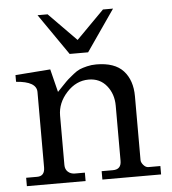

<svg xmlns="http://www.w3.org/2000/svg" viewBox="-51 -751 713 798"><g transform="rotate(-5 305.5 -352.0)"><path d="M29 -35H75Q107 -35 107 -72V-386Q107 -430 22 -436V-464L168 -475L192 -379Q199 -386 216 -404Q233 -422 240.5 -428.5Q248 -435 263.5 -447.5Q279 -460 291 -465Q303 -470 321.5 -474.5Q340 -479 360 -479Q437 -479 473 -439.5Q509 -400 509 -333V-67Q509 -57 518.5 -46Q528 -35 539 -35H589V0H344V-35H391Q426 -35 426 -71V-301Q426 -350 398 -384.5Q370 -419 323 -419Q271 -419 231.5 -376Q192 -333 192 -280V-74Q192 -56 203.5 -45.5Q215 -35 233 -35H274V0H29ZM135 -704H177L292 -587L408 -704H450L331 -532H254Z"/></g></svg>

Font: Academico
Style: Regular
Weight: 400
Foundry: Steinberg Media Technologies GmbH
Version: Version 0.902